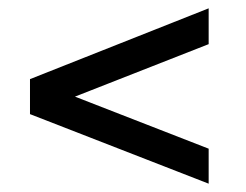

<svg xmlns="http://www.w3.org/2000/svg" viewBox="-20 -587 590 461"><path d="M481 -230 160 -355 481 -481V-567L52 -397V-313L481 -146Z"/></svg>

Font: 18Franklin
Style: Regular
Weight: 400
Designer: Pablo Impallari, Rodrigo Fuenzalida (Modified by Dan O. Williams)
Version: Version 0.025;PS 000.025;hotconv 1.0.88;makeotf.lib2.5.64775